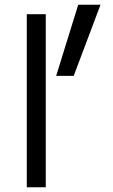

<svg xmlns="http://www.w3.org/2000/svg" viewBox="-20 -790 477 810"><path d="M93 0V-730H173V0ZM217 -470 310 -770H404L291 -470Z"/></svg>

Font: M PLUS 2
Style: Regular
Weight: 400
Designer: Coji Morishita
Foundry: UNDERFOREST DESIGN
Version: Version 1.001